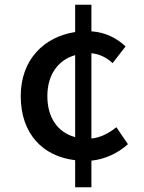

<svg xmlns="http://www.w3.org/2000/svg" viewBox="-20 -755 610 815"><path d="M299 -173C224 -193 181 -257 181 -347C181 -436 225 -500 299 -521ZM474 -215C445 -192 410 -171 368 -167V-529C401 -526 431 -512 458 -487L513 -558C478 -591 430 -618 368 -622V-735H299V-619C168 -599 68 -503 68 -347C68 -188 161 -91 299 -75V40H368V-73C424 -79 479 -103 523 -143Z"/></svg>

Font: Noto Sans Japanese Medium
Style: Regular
Weight: 500
Designer: Ryoko NISHIZUKA (kana & ideographs); Paul D. Hunt (Latin, Greek & Cyrillic); Wenlong ZHANG (bopomofo); Sandoll Communica
Foundry: Adobe Systems Incorporated
Version: Version 1.000;PS 1;hotconv 1.0.78;makeotf.lib2.5.61930